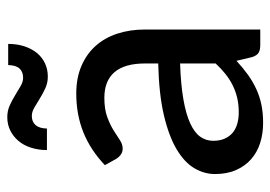

<svg xmlns="http://www.w3.org/2000/svg" viewBox="-130 -622 760 540"><g transform="rotate(-90 250.0 -352.0)"><path d="M341.5 -225.5Q282 -223.5 240.5 -216.2Q199 -209 173 -197Q147 -185 135.5 -168.8Q124 -152.5 124 -132.5Q124 -113.5 130.2 -99.8Q136.5 -86 147.2 -77.2Q158 -68.5 172.5 -64.5Q187 -60.5 204 -60.5Q226.5 -60.5 245.2 -65Q264 -69.5 280.5 -77.8Q297 -86 312 -98Q327 -110 341.5 -125.5ZM55.5 -437Q98 -477.5 147.8 -497.5Q197.5 -517.5 257 -517.5Q300.5 -517.5 334 -503.2Q367.5 -489 390.5 -463.5Q413.5 -438 425.2 -402.5Q437 -367 437 -324V0H393.5Q379 0 371.5 -4.8Q364 -9.5 359.5 -22.5L349 -67Q329.5 -49 310.5 -35.2Q291.5 -21.5 270.8 -11.8Q250 -2 226.5 3Q203 8 174.5 8Q144.5 8 118.2 -0.2Q92 -8.5 72.5 -25.5Q53 -42.5 41.8 -68Q30.5 -93.5 30.5 -127.5Q30.5 -157.5 46.8 -185.2Q63 -213 99.8 -235Q136.5 -257 195.8 -271Q255 -285 341.5 -287V-324Q341.5 -381.5 317 -410Q292.5 -438.5 245 -438.5Q213 -438.5 191.2 -430.5Q169.5 -422.5 153.8 -412.8Q138 -403 126.2 -395Q114.5 -387 102 -387Q92 -387 84.8 -392.5Q77.5 -398 73 -405.5ZM301 -667Q318 -667 327.2 -677Q336.5 -687 337 -709H396.5Q396.5 -684 389.8 -663.5Q383 -643 371 -628.2Q359 -613.5 342 -605.5Q325 -597.5 304.5 -597.5Q287 -597.5 271.8 -604.5Q256.5 -611.5 243 -620Q229.5 -628.5 217.2 -635.5Q205 -642.5 194 -642.5Q177.5 -642.5 168.2 -632Q159 -621.5 158.5 -600H98Q98 -624.5 104.8 -645.2Q111.5 -666 124 -680.5Q136.5 -695 153.2 -703.2Q170 -711.5 190.5 -711.5Q208.5 -711.5 223.8 -704.5Q239 -697.5 252.5 -689.2Q266 -681 278 -674Q290 -667 301 -667Z"/></g></svg>

Font: Lato 2
Style: Regular
Weight: 500
Designer: Lukasz Dziedzic with Adam Twardoch and Botio Nikoltchev
Foundry: tyPoland Lukasz Dziedzic
Version: Version 2.015; 2015-08-06; http://www.latofonts.com/